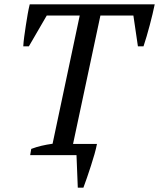

<svg xmlns="http://www.w3.org/2000/svg" viewBox="-20 -720 738 891"><path d="M120 0 125 -29Q149 -38 172.5 -43.5Q196 -49 224 -53L350 -648H197L114 -505H88Q89 -525 92.5 -550.5Q96 -576 100 -602.5Q104 -629 108.5 -654.5Q113 -680 118 -700H698Q694 -680 688 -655Q682 -630 675 -603.5Q668 -577 660.5 -551.5Q653 -526 646 -505H620L599 -648H446L319 -52H372H430Q426 -31 418.5 -4.5Q411 22 402 49.5Q393 77 384 103.5Q375 130 367 151H341L335 0Z"/></svg>

Font: PTSerifItalic
Style: Italic
Weight: 400
Italic angle: -12°
Designer: A.Korolkova, O.Umpeleva, V.Yefimov
Foundry: ParaType Ltd
Version: Version 1.000W OFL